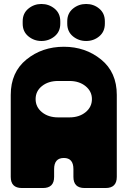

<svg xmlns="http://www.w3.org/2000/svg" viewBox="-20 -945 641 965"><path d="M34 -468Q34 -582 113 -646Q192 -710 301 -710Q409 -710 488 -646Q567 -582 567 -468V-56Q567 0 511 0H405Q349 0 349 -56V-95Q349 -151 301 -151Q252 -151 252 -95V-56Q252 0 196 0H90Q34 0 34 -56ZM94 -826V-838Q94 -878 122.5 -901.5Q151 -925 188 -925Q226 -925 254.5 -901.5Q283 -878 283 -838V-826Q283 -786 254.5 -762.5Q226 -739 188 -739Q151 -739 122.5 -762.5Q94 -786 94 -826ZM272 -355H329Q378 -355 410 -381Q442 -407 442 -447Q442 -486 410 -512Q378 -538 329 -538H272Q223 -538 191 -512.5Q159 -487 159 -447Q159 -407 191 -381Q223 -355 272 -355ZM318 -826V-838Q318 -878 346.5 -901.5Q375 -925 413 -925Q451 -925 479 -901.5Q507 -878 507 -838V-826Q507 -786 479 -762.5Q451 -739 413 -739Q375 -739 346.5 -762.5Q318 -786 318 -826Z"/></svg>

Font: LT Crewmate
Style: Regular
Weight: 400
Designer: Daniel Lyons
Foundry: LyonsType
Version: Version 1.001;FEAKit 1.0